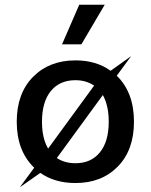

<svg xmlns="http://www.w3.org/2000/svg" viewBox="-20 -766 640 814"><path d="M424 -746 325 -578H243L316 -746ZM475 -445Q548 -374 548 -250Q548 -130 479.5 -60Q411 10 300 10Q212 10 151 -33L64 28L125 -55Q51 -126 51 -250Q51 -370 120 -440Q189 -510 300 -510Q388 -510 449 -466L536 -528ZM158 -250Q158 -180 184 -136L379 -403Q345 -426 300 -426Q233 -426 195.5 -380Q158 -334 158 -250ZM300 -74Q366 -74 403.5 -120Q441 -166 441 -250Q441 -318 416 -363L221 -96Q254 -74 300 -74Z"/></svg>

Font: Elaine Sans Medium
Style: Regular
Weight: 500
Designer: Wei Huang
Foundry: Wei Huang
Version: Version 2.001;December 24, 2019;FontCreator 12.0.0.2547 64-b